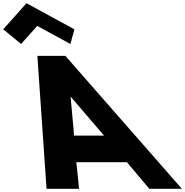

<svg xmlns="http://www.w3.org/2000/svg" viewBox="-317 -1172 1149 1192"><path d="M-297 -990 -186 -899 -85.9 -1011 120 -899 145 -990 -152.6 -1152ZM89 -825H-85L-28 0H174L157 -165H471L610 0H812ZM329 -330H143L121.5 -570H123.5Z"/></svg>

Font: Hussar
Style: BdOpOblFive
Weight: 700
Foundry: Cannot Into Space Fonts
Version: Version 2.00